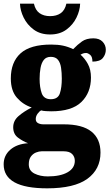

<svg xmlns="http://www.w3.org/2000/svg" viewBox="-33 -794 597 1047"><path d="M224 233Q-13 233 -13 102Q-13 54 23 22.5Q59 -9 120 -13Q91 -24 65 -43.5Q39 -63 39 -100Q39 -135 67 -160Q95 -185 140 -208Q93 -223 59.5 -261Q26 -299 26 -366Q26 -455 79 -503Q132 -551 246 -551Q283 -551 311 -545Q339 -539 366 -526Q390 -551 414 -568Q438 -585 476 -585Q509 -585 526.5 -566.5Q544 -548 544 -523Q544 -498 528 -478Q512 -458 471 -458Q471 -485 458.5 -495Q446 -505 437 -505Q426 -505 418.5 -502Q411 -499 406 -496Q429 -476 446 -445.5Q463 -415 463 -371Q463 -289 411 -238Q359 -187 246 -187Q236 -187 218 -188Q200 -189 192 -192Q182 -188 172 -174Q162 -160 162 -145Q162 -129 174.5 -122.5Q187 -116 203 -116H315Q416 -116 465.5 -76.5Q515 -37 515 38Q515 129 443.5 181Q372 233 224 233ZM244 -253Q283 -253 293.5 -285Q304 -317 304 -365Q304 -397 300 -424.5Q296 -452 283 -468Q270 -484 244 -484Q219 -484 206 -467.5Q193 -451 188 -423.5Q183 -396 183 -364Q183 -318 194.5 -285.5Q206 -253 244 -253ZM227 168Q296 168 335.5 145.5Q375 123 375 83Q375 61 360.5 46Q346 31 314 31H194Q180 31 163.5 37.5Q147 44 135.5 59.5Q124 75 124 102Q124 137 155 152.5Q186 168 227 168ZM240 -606Q187 -606 151 -632.5Q115 -659 96 -698Q77 -737 76 -774H152Q160 -738 183 -722Q206 -706 240 -706Q275 -706 298 -722Q321 -738 329 -774H404Q403 -737 384 -698Q365 -659 329 -632.5Q293 -606 240 -606Z"/></svg>

Font: Noto Serif Armenian SemiCondensed Black
Style: Regular
Weight: 900
Width: 4
Designer: Monotype Design Team
Foundry: Monotype Imaging Inc.
Version: Version 2.008; ttfautohint (v1.8.4.7-5d5b)